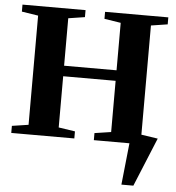

<svg xmlns="http://www.w3.org/2000/svg" viewBox="-58 -709 894 976"><g transform="rotate(5 389.0 -221.0)"><path d="M761.2 -36.1 658.7 212.9H597.7L620.1 0H438.5V-36.1L522.5 -48.8V-310.1H254.9V-48.8L338.9 -36.1V0H17.1V-36.1L101.1 -48.8V-606L17.1 -619.1V-654.8H338.9V-619.1L254.9 -606V-363.8H522.5V-606L438.5 -619.1V-654.8H761.2V-619.1L676.8 -606V-48.8Z"/></g></svg>

Font: Liberation Serif
Style: Bold
Weight: 700
Designer: Steve Matteson
Foundry: Ascender Corporation
Version: Version 2.1.5